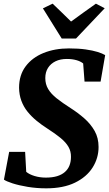

<svg xmlns="http://www.w3.org/2000/svg" viewBox="-20 -1016 594 1047"><path d="M232 11Q179.5 11 131.2 3Q83 -5 48.2 -16.2Q13.5 -27.5 1.5 -36.5L30 -188H117L123 -79Q139.5 -65 168.5 -56.2Q197.5 -47.5 230 -47.5Q265 -47.5 290.8 -55.2Q316.5 -63 333.5 -77.8Q350.5 -92.5 358.8 -113.5Q367 -134.5 367 -160.5Q367.5 -190.5 353.5 -215Q339.5 -239.5 310.8 -263.2Q282 -287 239 -314.5Q207.5 -334.5 179.5 -357.5Q151.5 -380.5 130 -407.2Q108.5 -434 96.5 -466.5Q84.5 -499 84 -537.5Q84 -606.5 119.8 -654.2Q155.5 -702 217.2 -727Q279 -752 356 -752Q408 -752 446.8 -746.5Q485.5 -741 512 -732.8Q538.5 -724.5 553.5 -715.5L528.5 -571H441L433.5 -670Q418.5 -682 395.8 -688.2Q373 -694.5 344.5 -694.5Q309 -694.5 282.8 -681.8Q256.5 -669 241.8 -645.8Q227 -622.5 227 -590Q227 -557 242.5 -530.8Q258 -504.5 288.8 -480Q319.5 -455.5 365 -426.5Q405 -401 439.8 -370.5Q474.5 -340 496 -302Q517.5 -264 517.5 -214.5Q517.5 -154 485 -102.5Q452.5 -51 389 -20Q325.5 11 232 11ZM316.5 -806 214 -970.5 267 -996Q292.5 -971.5 317.8 -947.2Q343 -923 367.5 -898.5Q401 -923 435 -947.5Q469 -972 503 -996L551 -971L394.5 -806Z"/></svg>

Font: Merriweather 24pt ExtraBold
Style: Italic
Weight: 800
Italic angle: -7.8°
Version: Version 2.101